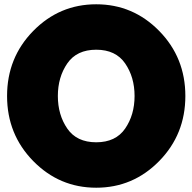

<svg xmlns="http://www.w3.org/2000/svg" viewBox="-20 -860 898 896"><path d="M135 -108.5Q13 -233 13 -412Q13 -591 135 -715.5Q257 -840 429 -840Q601 -840 723 -715.5Q845 -591 845 -412Q845 -233 723 -108.5Q601 16 429 16Q257 16 135 -108.5ZM294 -564Q250 -500 250 -412Q250 -324 294 -260Q338 -196 429 -196Q520 -196 564 -260Q608 -324 608 -412Q608 -500 564 -564Q520 -628 429 -628Q338 -628 294 -564Z"/></svg>

Font: Spartan MB
Style: Regular
Weight: 900
Designer: Matt Bailey
Foundry: Matt Bailey
Version: Version 001.001